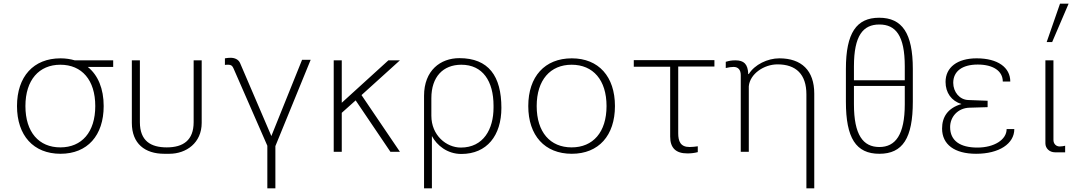

<svg xmlns="http://www.w3.org/2000/svg" viewBox="-20 -830 5872 1050"><path d="M119 -250C119 -393 194 -476 310 -476C428 -476 501 -392 501 -250C501 -107 427 -24 310 -24C193 -24 119 -107 119 -250ZM599 -464V-500H389C365 -507 339 -511 311 -511C163 -511 73 -411 73 -250C73 -89 163 11 311 11C458 11 547 -89 547 -250C547 -345 516 -419 460 -464Z M701 -158C701 -44 773 11 878 11H906C999 11 1083 -49 1083 -158V-500H1039V-162C1039 -63 982 -24 892 -24C805 -24 745 -59 745 -162V-500H701Z M1293 -485C1284 -506 1262 -514 1241 -514C1231 -514 1222 -513 1210 -511V-475C1216 -476 1223 -476 1229 -476C1244 -476 1251 -470 1257 -456L1442 -33V200H1486V-31L1679 -503H1632L1464 -86Z M2104 -500 1849 -268V-500H1805V0H1849V-213L1925 -281L2115 0H2167L1957 -310L2167 -500Z M2339 -293C2339 -410 2403 -476 2503 -476C2620 -476 2679 -386 2679 -252V-241C2679 -124 2624 -23 2500 -23C2421 -23 2339 -90 2339 -197ZM2342 200V-86C2369 -35 2426 12 2503 12C2643 12 2722 -89 2722 -240C2722 -414 2652 -512 2492 -512C2389 -512 2299 -445 2299 -306V200Z M2869 -250C2869 -89 2959 11 3107 11C3254 11 3343 -89 3343 -250C3343 -411 3254 -511 3107 -511C2959 -511 2869 -411 2869 -250ZM2915 -250C2915 -393 2990 -476 3106 -476C3224 -476 3297 -392 3297 -250C3297 -107 3223 -24 3106 -24C2989 -24 2915 -107 2915 -250Z M3645 -465V-83C3645 -22 3675 9 3739 9C3758 9 3777 7 3796 2V-30C3787 -28 3761 -26 3751 -26C3701 -26 3689 -58 3689 -101V-466H3887V-501H3446V-465Z M4075 -358C4081 -426 4158 -478 4232 -478C4333 -478 4390 -424 4390 -314V200H4433V-318C4433 -445 4363 -511 4242 -511C4178 -511 4107 -477 4075 -425H4072C4070 -480 4048 -500 4002 -500C3981 -500 3970 -498 3949 -492V-458C3964 -462 3981 -464 3992 -464C4017 -464 4031 -448 4031 -419V0H4075Z M4928 -360V-260C4928 -93 4877 -26 4789 -26C4700 -26 4650 -92 4650 -260V-360ZM4650 -391V-467C4650 -636 4700 -696 4789 -696C4878 -696 4928 -636 4928 -467V-391ZM4972 -453C4972 -648 4914 -733 4788 -733C4664 -733 4606 -650 4606 -453V-274C4606 -75 4661 11 4789 11C4917 11 4972 -75 4972 -274Z M5132 -127C5132 -40 5200 11 5318 11C5444 11 5527 -44 5527 -124H5485C5485 -66 5417 -23 5325 -23C5231 -23 5176 -60 5176 -135C5176 -192 5219 -239 5281 -241L5381 -244V-279L5276 -283C5228 -284 5193 -327 5193 -377C5193 -440 5242 -477 5327 -477C5411 -477 5464 -442 5464 -384H5505C5505 -461 5437 -511 5321 -511C5216 -511 5151 -462 5151 -382C5151 -323 5183 -278 5238 -261C5162 -239 5132 -189 5132 -127Z M5697 -46C5697 -19 5719 3 5750 3H5805V-33C5798 -31 5785 -29 5775 -29C5756 -29 5741 -43 5741 -65V-500H5697ZM5824 -810H5777L5704 -600H5734Z"/></svg>

Font: Perun ExtraLight
Style: Regular
Weight: 200
Foundry: Copyright (c) Stefan Peev, Context Ltd, 2016
Version: Version 1.089